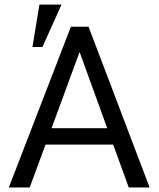

<svg xmlns="http://www.w3.org/2000/svg" viewBox="-20 -829 701 849"><path d="M480.5 -189.5H181.2L111.3 0H19L293.5 -710.9H371.6L641.6 0H549.3ZM208 -262.2H454.1L332 -599.1ZM154.3 -808.6H252L167.5 -621.1H123.5Z"/></svg>

Font: Roboto Web
Style: Regular
Weight: 400
Designer: Google
Version: Version 1.200310; 2013